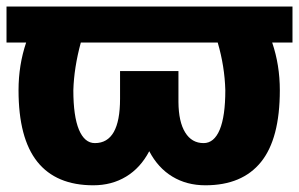

<svg xmlns="http://www.w3.org/2000/svg" viewBox="-25 -548 901 578"><path d="M855.5 -419.9H794.4Q817.4 -352.1 817.4 -276.4Q817.4 -130.4 760.7 -60.3Q704.1 9.8 593.3 9.8Q537.1 9.8 493.9 -16.4Q450.7 -42.5 424.3 -92.8Q397.9 -42.5 354.7 -16.4Q311.5 9.8 255.9 9.8Q144 9.8 87.4 -61Q30.8 -131.8 30.8 -276.4Q30.8 -352.1 53.7 -419.9H-5.4V-528.3H855.5ZM653.3 -276.4Q651.4 -348.1 630.4 -419.9H218.3Q197.8 -344.7 195.8 -276.4Q195.8 -198.2 212.6 -157.7Q229.5 -117.2 260.7 -117.2Q336.4 -117.2 336.4 -250.5V-334H512.2V-240.7Q512.7 -181.2 532.5 -149.2Q552.2 -117.2 587.9 -117.2Q619.6 -117.2 636.5 -157.7Q653.3 -198.2 653.3 -276.4Z"/></svg>

Font: Roboto Black
Style: Regular
Weight: 900
Designer: Google
Version: Version 2.134; 2016